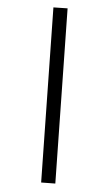

<svg xmlns="http://www.w3.org/2000/svg" viewBox="-97 -770 526 966"><g transform="rotate(-10 166.5 -287.5)"><path d="M104.5 149.4 35.2 131.8 249 -725.1 318.4 -708Z"/></g></svg>

Font: Elstob 6pt SemiBold
Style: Regular
Weight: 600
Designer: Peter S. Baker
Version: Version 1.015